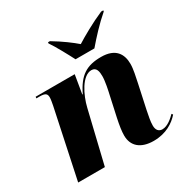

<svg xmlns="http://www.w3.org/2000/svg" viewBox="-174 -916 1049 1077"><g transform="rotate(-30 350.0 -378.0)"><path d="M366 -606H488C529 -654 583 -713 637 -759L638 -766H624C554 -736 475 -691 434 -665C403 -692 354 -729 292 -766H280L279 -759C303 -725 346 -645 366 -606ZM518 10C599 10 653 -27 685 -64L679 -72C661 -54 627 -22 592 -22C569 -22 555 -38 555 -67C555 -96 562 -126 569 -162L602 -315C609 -350 620 -395 620 -430C620 -493 590 -546 496 -546C403 -546 350 -514 303 -416H300L320 -536H67L66 -526H88C126 -526 134 -515 134 -493C134 -481 130 -460 127 -444L33 0H206L287 -338C304 -410 352 -509 412 -509C445 -509 449 -477 449 -449C449 -415 437 -361 431 -335L403 -207C393 -160 388 -126 388 -99C388 -32 433 10 518 10Z"/></g></svg>

Font: Noto Serif Display ExtraBold
Style: Italic
Weight: 800
Italic angle: -12°
Designer: Monotype Design Team
Foundry: Monotype Imaging Inc.
Version: Version 2.009